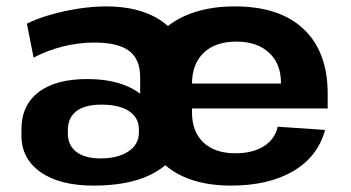

<svg xmlns="http://www.w3.org/2000/svg" viewBox="-20 -570 1096 600"><path d="M272 10Q167 10 107 -32Q47 -74 47 -146V-166Q47 -241 100.5 -282Q154 -323 253 -323Q307 -323 348.5 -311Q390 -299 418 -277V-329Q418 -385 383.5 -411Q349 -437 275 -437Q226 -437 177.5 -425Q129 -413 85 -390L64 -496Q96 -512 138 -524Q180 -536 225 -543Q270 -550 311 -550Q393 -550 451 -523.5Q509 -497 539.5 -446.5Q570 -396 570 -325V-235Q570 -114 494.5 -52Q419 10 272 10ZM294 -75Q349 -75 381.5 -97Q414 -119 414 -155V-166Q414 -202 383.5 -222.5Q353 -243 297 -243Q245 -243 218.5 -222.5Q192 -202 192 -163V-153Q192 -116 218.5 -95.5Q245 -75 294 -75ZM702 10Q614 10 551 -19Q488 -48 455 -103.5Q422 -159 422 -236V-304Q422 -380 457 -435.5Q492 -491 558 -520.5Q624 -550 714 -550Q854 -550 929 -479Q1004 -408 1004 -277V-231H551V-309H879L858 -279V-311Q858 -371 820.5 -405.5Q783 -440 719 -440Q653 -440 616.5 -405Q580 -370 580 -308V-219Q580 -158 616 -124.5Q652 -91 715 -91Q770 -91 804.5 -113Q839 -135 848 -174L996 -164Q973 -80 896 -35Q819 10 702 10Z"/></svg>

Font: Pathway Extreme 8pt Thin 12pt
Style: Bold
Weight: 700
Version: Version 1.001;gftools[0.9.26]